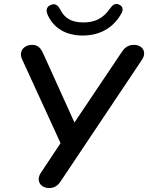

<svg xmlns="http://www.w3.org/2000/svg" viewBox="-20 -939 746 967"><path d="M228 8C261 8 277 -12 289 -31L695 -638C721 -677 698 -713 654 -713C621 -713 604 -694 592 -675L355 -322L201 -662C189 -689 177 -713 142 -713C100 -713 73 -680 91 -641L285 -218L186 -69C160 -30 183 8 228 8ZM396 -760C479 -760 549 -795 592 -872C603 -893 597 -909 579 -916C561 -924 548 -916 534 -896C500 -847 459 -826 400 -826C342 -826 306 -846 284 -890C272 -913 258 -923 238 -915C218 -908 209 -892 219 -867C248 -798 312 -760 396 -760Z"/></svg>

Font: SN Pro Semibold
Style: Italic
Weight: 600
Italic angle: -9°
Designer: Tobias Whetton
Foundry: Supernotes
Version: Version 1.001;Glyphs 3.2 (3249)